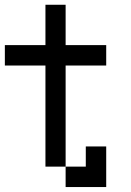

<svg xmlns="http://www.w3.org/2000/svg" viewBox="-20 -712 540 790"><path d="M0 -442.4V-526.4H167V-692.4H250V-526.4H417V-442.4H250V-26.4H167V-442.4ZM250 -26.4H333V-109.4H417V57.6H250Z"/></svg>

Font: KH Dot kagurazaka 12
Style: Regular
Weight: 400
Designer: Original version for X68000 by Keitarou Hiraki (http://hp.vector.co.jp/authors/VA000874/) / TrueType conversion by Homem
Version: Version 1.00.20150527